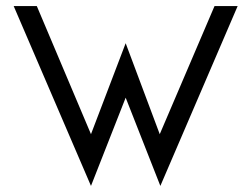

<svg xmlns="http://www.w3.org/2000/svg" viewBox="-20 -600 828 631"><path d="M25 -580 279 11 393 -279 507 11 761 -580H685L505 -159L393 -458L279 -159L101 -580Z"/></svg>

Font: Charger Sport
Style: Df
Weight: 400
Designer: Jasper
Foundry: Cannot Into Space Fonts
Version: Version 1.1